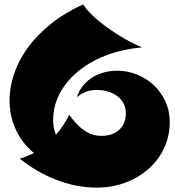

<svg xmlns="http://www.w3.org/2000/svg" viewBox="-20 -794 805 882"><path d="M426.8 67.9Q374.5 67.9 326.2 57.9Q277.8 47.9 233.2 30Q188.5 12.2 147.9 -12Q107.4 -36.1 70.8 -64.9Q88.4 -70.3 104.7 -76.9Q121.1 -83.5 136.2 -90.8Q80.6 -136.7 52.2 -199.5Q23.9 -262.2 23.9 -333Q23.9 -392.1 44.2 -453.6Q64.5 -515.1 106.2 -573Q147.9 -630.9 211.7 -682.6Q275.4 -734.4 361.8 -773.9Q377.4 -749 406.5 -721.7Q435.5 -694.3 472.2 -667.7Q508.8 -641.1 550.3 -617.2Q591.8 -593.3 632.8 -576.2Q572.3 -571.3 518.6 -556.4Q464.8 -541.5 419.4 -518.6Q374 -495.6 337.9 -465.6Q301.8 -435.5 276.4 -400.1Q251 -364.7 237.5 -325.2Q224.1 -285.6 224.1 -244.1Q224.1 -227.1 227.1 -209.7Q230 -192.4 236.8 -174.8Q255.4 -195.3 270.3 -218.3Q285.2 -241.2 297.9 -266.1Q315.9 -242.2 333 -224.1Q350.1 -206.1 367.9 -194.1Q385.7 -182.1 405 -176Q424.3 -169.9 446.8 -169.9Q470.2 -169.9 490.5 -176.5Q510.7 -183.1 525.6 -196Q540.5 -209 549.3 -228.3Q558.1 -247.6 558.1 -272.9Q558.1 -299.3 547.4 -319.3Q536.6 -339.4 518.1 -353Q499.5 -366.7 474.9 -373.8Q450.2 -380.9 422.9 -380.9Q393.6 -380.9 370.4 -370.4Q347.2 -359.9 333 -347.2Q342.8 -378.4 362.1 -401.4Q381.3 -424.3 406.2 -439.5Q431.2 -454.6 460.2 -461.9Q489.3 -469.2 518.1 -469.2Q564.9 -469.2 608.6 -451.9Q652.3 -434.6 685.8 -403.3Q719.2 -372.1 739.5 -328.9Q759.8 -285.6 759.8 -233.9Q759.8 -188 747.1 -147.7Q734.4 -107.4 711.7 -74Q689 -40.5 657.7 -14.2Q626.5 12.2 589.6 30.5Q552.7 48.8 511.2 58.3Q469.7 67.9 426.8 67.9Z"/></svg>

Font: Shojumaru
Style: Regular
Weight: 400
Version: Version 1.001